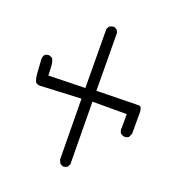

<svg xmlns="http://www.w3.org/2000/svg" viewBox="-118 -715 736 812"><g transform="rotate(20 250.0 -309.0)"><path d="M256.3 5.4Q268.6 5.4 275.9 -1L282.7 -13.7L279.8 -294.4H434.1V-231.4L433.1 -229.5Q433.6 -217.3 440.4 -207.5L453.1 -201.7Q455.6 -201.2 458 -201.2Q468.8 -201.2 476.1 -207L483.9 -224.6V-323.7Q481.4 -346.2 472.2 -346.7Q470.7 -346.7 455.3 -346.7Q439.9 -346.7 279.8 -343.3L277.8 -603.5L272 -615.7L259.8 -622.6Q258.8 -622.6 257.8 -622.6Q246.1 -622.6 236.8 -616.2L230 -603.5L231.9 -338.4L66.9 -334.5L64.9 -377Q64 -394.5 56.2 -409.7L43.5 -415.5Q41.5 -416 39.6 -416Q29.3 -416 21.5 -410.2Q16.1 -402.3 15.1 -392.6Q17.1 -366.2 18.6 -338.4Q20 -310.5 25.4 -295.4Q29.3 -282.7 46.9 -281.7L231.9 -290.5L234.9 -16.6L242.7 -1L254.4 5.4Q255.4 5.4 256.3 5.4Z"/></g></svg>

Font: Bakudai
Style: Light
Weight: 300
Version: Version 1.48